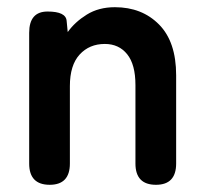

<svg xmlns="http://www.w3.org/2000/svg" viewBox="-20 -513 571 533"><path d="M118 0Q61 0 61 -59V-422Q61 -481 112 -481Q163 -481 165 -455L168 -424Q188 -452 221 -472.5Q254 -493 299 -493Q374 -493 421.5 -445Q469 -397 469 -304V-59Q469 0 413 0Q356 0 356 -59V-277Q356 -334 333 -362.5Q310 -391 271 -391Q228 -391 201 -361.5Q174 -332 174 -274V-59Q174 0 118 0Z"/></svg>

Font: Zen Maru Gothic
Style: Bold
Weight: 700
Designer: Yoshimichi Ohira
Foundry: Positype
Version: Version 1.001